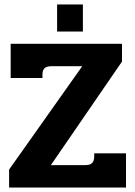

<svg xmlns="http://www.w3.org/2000/svg" viewBox="-20 -844 608 864"><path d="M237 -824H353V-702H237ZM21 -81 350 -546H211Q190 -546 180.5 -537Q171 -528 171 -508V-493H28V-647H529V-567L209 -101H364Q385 -101 394.5 -110.5Q404 -120 404 -140V-154H547V0H21Z"/></svg>

Font: Pridi SemiBold
Style: Regular
Weight: 600
Designer: Katatrad Team
Foundry: CadsonDemak
Version: Version 1.001